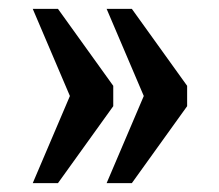

<svg xmlns="http://www.w3.org/2000/svg" viewBox="-20 -487 496 434"><path d="M221 -73 305 -270 221 -467H278L403 -293V-247L278 -73ZM54 -73 138 -270 54 -467H111L236 -293V-247L111 -73Z"/></svg>

Font: Noto Serif ExtraCondensed
Style: Bold
Weight: 700
Width: 2
Designer: Monotype Design Team
Foundry: Monotype Imaging Inc.
Version: Version 2.014; ttfautohint (v1.8.4.7-5d5b)